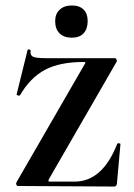

<svg xmlns="http://www.w3.org/2000/svg" viewBox="-20 -681 491 703"><path d="M293 -452Q293 -454 285 -454Q199 -454 145 -425.5Q91 -397 53 -332Q52 -331 49 -331Q46 -331 43 -332.5Q40 -334 41 -336L81 -498Q81 -500 85 -500Q88 -500 90.5 -498.5Q93 -497 92 -496Q90 -479 100.5 -473.5Q111 -468 150 -468H400Q404 -468 406.5 -463.5Q409 -459 407 -455L159 -25Q157 -19 157.5 -17.5Q158 -16 164 -16H253Q355 -16 409 -154Q410 -157 415.5 -156.5Q421 -156 421 -153L408 -8Q408 -5 405.5 -1.5Q403 2 399 2L46 0Q42 0 40 -4.5Q38 -9 40 -13L290 -446ZM182 -604Q182 -630 198.5 -645.5Q215 -661 243 -661Q271 -661 286 -646Q301 -631 301 -604Q301 -575 286 -559Q271 -543 243 -543Q214 -543 198 -559Q182 -575 182 -604Z"/></svg>

Font: Cormorant Unicase
Style: Bold
Weight: 700
Designer: Christian Thalmann (Catharsis Fonts)
Foundry: Catharsis Fonts
Version: Version 4.000